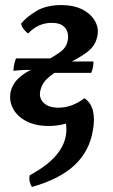

<svg xmlns="http://www.w3.org/2000/svg" viewBox="-20 -487 443 756"><path d="M172 9Q119 9 82.5 -10.5Q46 -30 30.5 -61Q15 -92 22 -126Q30 -159 57 -182.5Q84 -206 124 -222L161 -248Q192 -264 217.5 -282.5Q243 -301 247 -330Q250 -345 245.5 -360.5Q241 -376 226.5 -386.5Q212 -397 183 -397Q157 -397 133.5 -386.5Q110 -376 91 -355Q82 -361 73.5 -372Q65 -383 63 -394Q84 -420 123 -443.5Q162 -467 221 -467Q271 -467 305.5 -449Q340 -431 355.5 -401.5Q371 -372 362 -339Q353 -303 320 -279.5Q287 -256 245 -236L214 -213Q188 -197 167.5 -179Q147 -161 140 -135Q131 -104 150.5 -83.5Q170 -63 210 -63Q238 -63 264 -73Q290 -83 312 -100Q321 -95 329 -83.5Q337 -72 339 -60Q320 -39 293.5 -23.5Q267 -8 236.5 0.5Q206 9 172 9ZM33 -208Q33 -222 36 -234.5Q39 -247 43 -257H189L119 -212Q96 -212 76 -211.5Q56 -211 33 -208ZM174 -200 233 -245H348Q348 -234 346 -222.5Q344 -211 339 -200ZM106 249Q100 241 97 228.5Q94 216 97 203Q166 166 201.5 124Q237 82 241 34Q242 23 241 11.5Q240 0 237 -12L312 -100Q337 -85 345.5 -52.5Q354 -20 346 25Q333 107 274.5 162.5Q216 218 106 249Z"/></svg>

Font: Vollkorn Medium
Style: Italic
Weight: 500
Italic angle: -11°
Designer: Friedrich Althausen
Foundry: Friedrich Althausen
Version: Version 5.000